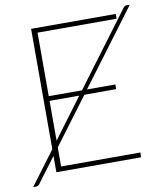

<svg xmlns="http://www.w3.org/2000/svg" viewBox="-92 -805 786 927"><g transform="rotate(-10 301.0 -342.0)"><path d="M333 -368H472V-345H316L145.5 -117V-23.5H534L533 0H118V-80L27 41.5Q23 47 18 49.2Q13 51.5 8 51.5H-5L118 -113V-703H533V-679.5H145.5V-368H308.5L575.5 -725.5Q579.5 -730.5 582.5 -732.8Q585.5 -735 591.5 -735H607.5ZM145.5 -150 291 -345H145.5Z"/></g></svg>

Font: Lato Thin
Style: Regular
Weight: 200
Designer: Lukasz Dziedzic
Foundry: tyPoland Lukasz Dziedzic
Version: Version 2.007; 2014-02-27